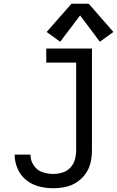

<svg xmlns="http://www.w3.org/2000/svg" viewBox="-20 -993 623 1021"><path d="M300 -771 406 -911 511 -771 583 -823 452 -973H360L228 -823ZM263 8Q296 8 328.5 1Q361 -6 389 -24.5Q417 -43 436 -70.5Q455 -98 462 -130Q469 -162 469 -195V-735H226V-660H385V-195Q385 -170 378.5 -145.5Q372 -121 354.5 -102Q337 -83 312.5 -75.5Q288 -68 263 -68Q233 -68 204.5 -78Q176 -88 159 -114Q142 -140 142 -170V-171H58V-170Q58 -132 73.5 -96Q89 -60 119.5 -35.5Q150 -11 187.5 -1.5Q225 8 263 8Z"/></svg>

Font: Iosevka SS01 Extended
Style: Regular
Weight: 400
Width: 7
Monospace: yes
Designer: Belleve Invis
Foundry: Belleve Invis
Version: Version 3.4.7; ttfautohint (v1.8.3)